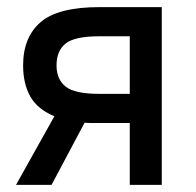

<svg xmlns="http://www.w3.org/2000/svg" viewBox="-20 -520 550 540"><path d="M45 -336Q45 -415 94 -457.5Q143 -500 260 -500H435V0H345V-174H260Q249 -174 238.5 -174Q228 -174 218 -175L125 0H25L133 -193Q85 -213 65 -249Q45 -285 45 -336ZM139 -336Q139 -297 164.5 -276.5Q190 -256 260 -256H345V-418H260Q190 -418 164.5 -397.5Q139 -377 139 -336Z"/></svg>

Font: PT Root UI Web Medium
Style: Regular
Weight: 500
Designer: Vitaly Kuzmin
Foundry: ParaType Ltd.
Version: Version 1.001W